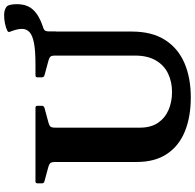

<svg xmlns="http://www.w3.org/2000/svg" viewBox="-27 -916 956 942"><g transform="rotate(-90 451.0 -445.0)"><path d="M443.9 13.1Q348.7 13.1 277.5 -15.9Q206.3 -44.8 166.8 -103.8Q127.3 -162.9 127.3 -252.1V-749H295.7V-236.6Q295.7 -183.2 319 -148.5Q342.3 -113.8 381.9 -96.4Q421.5 -79 470.5 -79Q521.1 -79 561.7 -98.7Q602.3 -118.3 625.8 -158.9Q649.3 -199.4 649.3 -260.9V-749H767.2V-276.5Q767.2 -178.2 726.6 -114.1Q686 -50 613.4 -18.4Q540.8 13.1 443.9 13.1ZM649.3 -651.4Q649.3 -669.3 644.3 -675.2Q639.2 -681 626 -684.8L551.5 -705.1Q542.5 -708.7 542.5 -717.7V-739.4Q542.5 -749 552.5 -749H767.2V-542.2H649.3ZM22.5 -739Q22.5 -749 32.1 -749H393Q403 -749 403 -739.4V-717.7Q403 -708.7 394 -705.1L319 -684.8Q305.9 -681 300.8 -675.2Q295.7 -669.3 295.7 -651.4V-542.2H127.3V-653.3Q127.3 -667.7 123.1 -674.4Q118.8 -681 102.1 -686L31.9 -705.1Q22.5 -707.8 22.5 -717.2ZM607 -749Q672.8 -749 710.5 -756.2Q748.2 -763.3 764.3 -778.2Q780.3 -793.1 780.3 -814.7Q780.3 -828.9 776.4 -843.5Q772.6 -858.1 766.4 -873.7Q761.8 -881.8 771.4 -887.2Q785.5 -894.2 807.2 -898.7Q828.9 -903.3 851 -902.7Q873.1 -902.1 887.3 -892Q894.9 -886.8 898.2 -873.5Q901.5 -860.2 901.5 -840.2Q901.5 -789.5 873.7 -760.2Q845.9 -730.9 793.3 -713.3Q776.4 -708.6 772.1 -702.2Q767.8 -695.8 767.8 -681.5V-648.8Z"/></g></svg>

Font: Hahmlet
Style: Regular
Weight: 400
Designer: Minjoo Ham & Mark Frömberg
Foundry: hypertype
Version: Version 1.002